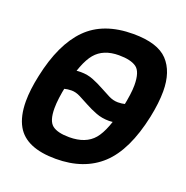

<svg xmlns="http://www.w3.org/2000/svg" viewBox="-126 -807 912 939"><g transform="rotate(20 330.0 -338.0)"><path d="M262.2 14.2Q107.4 14.2 57.6 -73.7Q29.3 -123.5 29.3 -201.7Q29.3 -261.2 45.9 -337.9Q83.5 -515.6 170.2 -602.8Q256.8 -689.9 411.6 -689.9Q538.1 -689.9 591.1 -634Q644 -578.1 644 -475.6Q644 -415 627.9 -337.9Q588.4 -151.9 498.8 -68.8Q409.2 14.2 262.2 14.2ZM288.1 -107.9Q374 -107.9 416.3 -158Q458.5 -208 485.8 -337.9Q501.5 -412.1 501.5 -455.1Q501.5 -525.9 471.9 -546.9Q442.4 -567.9 380.9 -567.9Q299.8 -567.9 257.8 -517.8Q215.8 -467.8 188 -337.9Q172.4 -264.6 172.4 -216.8Q172.4 -150.4 200 -129.2Q227.5 -107.9 288.1 -107.9ZM444.3 -249.5Q406.7 -249.5 375.7 -261.5Q344.7 -273.4 317.9 -288.1Q291 -302.7 267.6 -314.7Q244.1 -326.7 221.7 -326.7Q182.1 -326.7 136.2 -304.7Q101.1 -287.6 56.6 -254.9L80.6 -366.7Q132.3 -404.8 178.2 -418.9Q203.6 -426.8 233.4 -426.8Q269 -426.8 298.8 -414.8Q328.6 -402.8 355 -388.2Q381.3 -373.5 405.3 -361.6Q429.2 -349.6 453.6 -349.6Q491.7 -349.6 531.2 -368.2Q570.8 -386.7 617.7 -421.9L594.2 -313.5Q504.4 -249.5 444.3 -249.5Z"/></g></svg>

Font: Cadman
Style: Bold Italic
Weight: 700
Italic angle: -12°
Designer: Paul James MIller
Foundry: High-Logic / Made with FontCreator
Version: Version 2.114;March 28, 2021;FontCreator 13.0.0.2683 64-bit